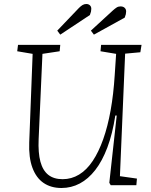

<svg xmlns="http://www.w3.org/2000/svg" viewBox="-20 -925 754 959"><path d="M579 -45 664 -33 661 0H533L526 -12L563 -348H556Q542 -257 516.5 -189Q491 -121 456 -76Q421 -31 378.5 -8.5Q336 14 287 14Q235 14 198 -11Q161 -36 142 -87Q123 -138 126 -214L143 -656L66 -669L70 -701H281L278 -669L192 -656L173 -230Q170 -161 182 -117Q194 -73 221.5 -51.5Q249 -30 293 -30Q337 -30 375 -53Q413 -76 443 -121Q473 -166 495.5 -229.5Q518 -293 532.5 -373.5Q547 -454 553 -550L560 -656L482 -669L485 -701H687L681 -664L605 -657ZM544 -873Q554 -882 562.5 -887.5Q571 -893 582 -893Q595 -893 602.5 -886Q610 -879 610 -868Q610 -861 608.5 -854Q607 -847 603 -837L449 -752L434 -772ZM374 -885Q384 -895 392.5 -900Q401 -905 411 -905Q422 -905 429 -898.5Q436 -892 436 -881Q436 -874 434.5 -867Q433 -860 429 -850L281 -752L266 -772Z"/></svg>

Font: Literata ExtraLight
Style: Italic
Weight: 250
Italic angle: -2°
Designer: Latin by Veronika Burian and Jose Scaglione. Greek by Irene Vlachou. Cyrillic by Vera Evstafieva
Foundry: TypeTogether
Version: Version 3.002